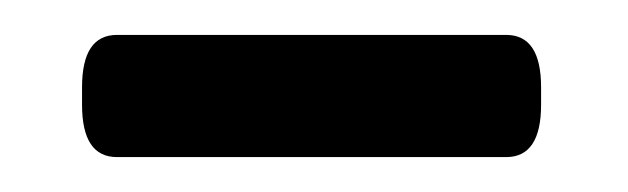

<svg xmlns="http://www.w3.org/2000/svg" viewBox="-20 -702 360 110"><path d="M290 -652V-642Q290 -612 270 -612H47Q27 -612 27 -642V-652Q27 -682 47 -682H270Q290 -682 290 -652Z"/></svg>

Font: mmAsap
Style: Regular
Weight: 400
Designer: Pablo Cosgaya
Foundry: Omnibus-Type
Version: Version 1.001